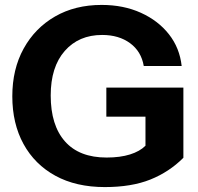

<svg xmlns="http://www.w3.org/2000/svg" viewBox="-20 -750 803 780"><path d="M406 10Q289 10 205 -36Q121 -82 75.5 -165Q30 -248 30 -359Q30 -469 76 -552.5Q122 -636 203.5 -683Q285 -730 393 -730Q482 -730 552.5 -698Q623 -666 666.5 -610.5Q710 -555 718 -482H564Q554 -541 508.5 -574.5Q463 -608 395 -608Q300 -608 243 -543Q186 -478 186 -362Q186 -241 244 -175.5Q302 -110 413 -110Q468 -110 508 -122.5Q548 -135 571 -158V-276H412V-394H725V-109Q667 -51 590.5 -20.5Q514 10 406 10Z"/></svg>

Font: Instrument Sans
Style: Bold
Weight: 700
Designer: Rodrigo Fuenzalida
Foundry: fragTYPE
Version: Version 1.000; ttfautohint (v1.8.4.7-5d5b);gftools[0.9.28]